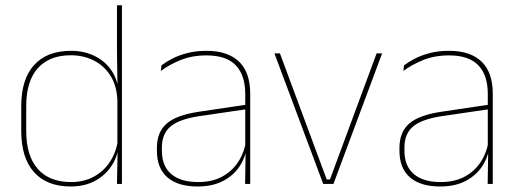

<svg xmlns="http://www.w3.org/2000/svg" viewBox="-20 -684 1926 714"><path d="M243 9.5Q154 9.5 106.5 -43.8Q59 -97 59 -197V-289.5Q59 -389.5 106.8 -442.2Q154.5 -495 244.5 -495Q294.5 -495 334.5 -474.5Q374.5 -454 397.8 -417Q421 -380 421.5 -330H427.5L416.5 -313.5Q413.5 -368.5 389.2 -405Q365 -441.5 327 -460Q289 -478.5 243.5 -478.5Q163.5 -478.5 120.5 -430.2Q77.5 -382 77.5 -289.5V-197Q77.5 -104.5 120.5 -55.8Q163.5 -7 245 -7Q291.5 -7 328 -26.5Q364.5 -46 388 -81Q411.5 -116 418.5 -162.5L427.5 -144H422Q417.5 -101.5 394.5 -66.8Q371.5 -32 333 -11.2Q294.5 9.5 243 9.5ZM415 0 417.5 -130.5 416.5 -138V-346.5L417 -356L415 -494.5V-664.5H433.5V0Z M891.5 0 893.5 -128 892 -131.5V-292V-334.5Q892 -404.5 856.8 -441.2Q821.5 -478 748 -478Q693.5 -478 650.5 -460.2Q607.5 -442.5 578 -420L580.5 -441Q596 -453 619.8 -465.5Q643.5 -478 675.8 -486.5Q708 -495 748 -495Q789.5 -495 820 -484.2Q850.5 -473.5 870.8 -453Q891 -432.5 900.8 -402.8Q910.5 -373 910.5 -335V0ZM714.5 9.5Q642 9.5 602.8 -24.2Q563.5 -58 563.5 -123V-134.5Q563.5 -192.5 599.5 -224.2Q635.5 -256 720 -268.5L901 -295.5L901.5 -278.5L723.5 -252.5Q648.5 -241.5 615.2 -214.5Q582 -187.5 582 -135.5V-124Q582 -66.5 616.8 -36.8Q651.5 -7 717 -7Q769 -7 806.2 -27.2Q843.5 -47.5 866 -82.2Q888.5 -117 895 -160.5L904.5 -142H898.5Q894.5 -102.5 872.5 -67.8Q850.5 -33 811 -11.8Q771.5 9.5 714.5 9.5Z M1207 -16.5 1380.5 -485.5H1401L1220 0H1182L1000.5 -485.5H1021L1195 -16.5Z M1793.5 0 1795.5 -128 1794 -131.5V-292V-334.5Q1794 -404.5 1758.8 -441.2Q1723.5 -478 1650 -478Q1595.5 -478 1552.5 -460.2Q1509.5 -442.5 1480 -420L1482.5 -441Q1498 -453 1521.8 -465.5Q1545.5 -478 1577.8 -486.5Q1610 -495 1650 -495Q1691.5 -495 1722 -484.2Q1752.5 -473.5 1772.8 -453Q1793 -432.5 1802.8 -402.8Q1812.5 -373 1812.5 -335V0ZM1616.5 9.5Q1544 9.5 1504.8 -24.2Q1465.5 -58 1465.5 -123V-134.5Q1465.5 -192.5 1501.5 -224.2Q1537.5 -256 1622 -268.5L1803 -295.5L1803.5 -278.5L1625.5 -252.5Q1550.5 -241.5 1517.2 -214.5Q1484 -187.5 1484 -135.5V-124Q1484 -66.5 1518.8 -36.8Q1553.5 -7 1619 -7Q1671 -7 1708.2 -27.2Q1745.5 -47.5 1768 -82.2Q1790.5 -117 1797 -160.5L1806.5 -142H1800.5Q1796.5 -102.5 1774.5 -67.8Q1752.5 -33 1713 -11.8Q1673.5 9.5 1616.5 9.5Z"/></svg>

Font: Anek Bangla Thin
Style: Regular
Weight: 250
Designer: Sulekha Rajkumar (Bangla), Yesha Goshar (Latin)
Foundry: Ek Type
Version: Version 1.003